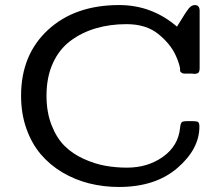

<svg xmlns="http://www.w3.org/2000/svg" viewBox="-20 -725 871 756"><path d="M63 -348.1Q63 -509.3 168.9 -607.2Q274.9 -705.1 449.2 -705.1Q578.1 -705.1 676.8 -620.1Q713.9 -681.2 724.4 -693.1Q734.9 -705.1 747.1 -705.1Q766.1 -705.1 766.1 -682.1V-458Q766.1 -442.9 761 -438.5Q755.9 -434.1 743.2 -434.1Q742.2 -434.1 740.2 -434.6L737.8 -435.1H735.8Q712.9 -435.1 706.1 -435.1Q699.2 -435.1 693.6 -439.5Q688 -443.8 689 -450Q689.9 -456.1 685.1 -472.4Q680.2 -488.8 671.9 -506.8Q650.9 -552.7 603 -591.3Q555.2 -629.9 478 -629.9Q413.1 -629.9 357.4 -613.5Q301.8 -597.2 257.3 -564Q212.9 -530.8 188 -475.8Q163.1 -420.9 163.1 -348.1Q163.1 -283.2 183.1 -232.2Q203.1 -181.2 234.6 -150.1Q266.1 -119.1 309.1 -99.6Q352.1 -80.1 393.6 -72.5Q435.1 -64.9 480 -64.9Q562 -64.9 622.1 -107.9Q682.1 -150.9 689 -221.2Q690.9 -239.3 695.6 -243.7Q700.2 -248 716.8 -248H740.2Q755.4 -248 760.3 -244.1Q765.1 -240.2 765.1 -226.1Q765.1 -138.2 678.5 -63.5Q591.8 11.2 448.2 11.2Q387.2 11.2 331.1 -2.9Q274.9 -17.1 225.8 -46.1Q176.8 -75.2 140.9 -117.2Q105 -159.2 84 -218.3Q63 -277.3 63 -348.1Z"/></svg>

Font: CMU Concrete
Style: Bold
Weight: 700
Version: Version 0.7.0